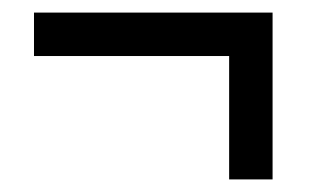

<svg xmlns="http://www.w3.org/2000/svg" viewBox="-20 -407 494 305"><path d="M413 -387V-122H344V-318H34V-387Z"/></svg>

Font: Avrile Sans Condensed
Style: Regular
Weight: 400
Width: 3
Designer: Monotype Design Team
Foundry: Monotype Imaging Inc.
Version: Version 2.001;September 10, 2019;FontCreator 11.5.0.2425 64-